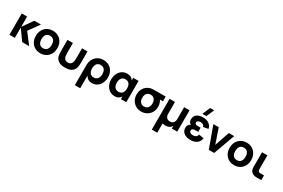

<svg xmlns="http://www.w3.org/2000/svg" viewBox="146 -2393 6213 4216"><g transform="rotate(30 3252.5 -285.0)"><path d="M70 -540H206V-280L389 -540H557L362 -270L570 0H393L206 -260.5V0H70Z M855 15Q794.5 15 744.2 -5.8Q694 -26.5 658 -64.2Q622 -102 602 -154.5Q582 -207 582 -270Q582 -333 602 -385.5Q622 -438 658 -475.5Q694 -513 744.2 -534Q794.5 -555 855 -555Q916 -555 966.2 -534.2Q1016.5 -513.5 1052.8 -475.8Q1089 -438 1109 -385.5Q1129 -333 1129 -270Q1129 -207 1109 -154.5Q1089 -102 1052.8 -64.2Q1016.5 -26.5 966.2 -5.8Q916 15 855 15ZM855 -112Q917 -112 951 -153.5Q985 -195 985 -270Q985 -346 951.2 -387Q917.5 -428 855 -428Q792.5 -428 759.2 -387.2Q726 -346.5 726 -270Q726 -194 759.5 -153Q793 -112 855 -112Z M1229 -247V-540H1367V-285Q1367 -244 1373 -208Q1379 -172 1404.8 -142Q1430.5 -112 1483 -112Q1535.5 -112 1561.2 -142Q1587 -172 1593 -208Q1599 -244 1599 -285V-540H1737V-247Q1737 -179.5 1723.2 -125Q1709.5 -70.5 1653.8 -27.2Q1598 16 1483 16Q1368 16 1312.2 -27.2Q1256.5 -70.5 1242.8 -125Q1229 -179.5 1229 -247Z M1866 240V-270Q1866 -333.5 1886.2 -386Q1906.5 -438.5 1942.5 -476Q1978.5 -513.5 2028.8 -534.2Q2079 -555 2139 -555Q2200 -555 2250.5 -534Q2301 -513 2337 -475.2Q2373 -437.5 2393 -385Q2413 -332.5 2413 -270Q2413 -207 2394.2 -154.5Q2375.5 -102 2342.8 -64.5Q2310 -27 2265.5 -6Q2221 15 2169 15Q2106 15 2065.5 -10.5Q2025 -36 2002 -80.5V240ZM2139 -112Q2171.5 -112 2196 -123.5Q2220.5 -135 2236.8 -156Q2253 -177 2261 -206Q2269 -235 2269 -270Q2269 -306 2260.8 -335.2Q2252.5 -364.5 2236.2 -385Q2220 -405.5 2195.8 -416.8Q2171.5 -428 2139 -428Q2105.5 -428 2081.2 -416.5Q2057 -405 2041.2 -384.2Q2025.5 -363.5 2017.8 -334.5Q2010 -305.5 2010 -270Q2010 -233.5 2018.2 -204.2Q2026.5 -175 2042.8 -154.5Q2059 -134 2083 -123Q2107 -112 2139 -112Z M3032 -540V0H2896V-66.5Q2872 -28 2833.5 -6.5Q2795 15 2737 15Q2685.5 15 2640.8 -6Q2596 -27 2563.2 -64.8Q2530.5 -102.5 2511.8 -155Q2493 -207.5 2493 -270Q2493 -333 2511.8 -385.5Q2530.5 -438 2563.2 -475.5Q2596 -513 2640.8 -534Q2685.5 -555 2737 -555Q2795 -555 2833.5 -533.5Q2872 -512 2896 -473.5V-540ZM2767 -428Q2734.5 -428 2710 -416.5Q2685.5 -405 2669.2 -384Q2653 -363 2645 -334Q2637 -305 2637 -270Q2637 -234 2645.2 -204.8Q2653.5 -175.5 2669.8 -155Q2686 -134.5 2710.5 -123.2Q2735 -112 2767 -112Q2800.5 -112 2824.8 -123.5Q2849 -135 2864.8 -155.8Q2880.5 -176.5 2888.2 -205.8Q2896 -235 2896 -270Q2896 -306.5 2887.8 -335.8Q2879.5 -365 2863.2 -385.5Q2847 -406 2823 -417Q2799 -428 2767 -428Z M3415 15Q3335.5 15 3273.2 -21.8Q3211 -58.5 3176.5 -122.2Q3142 -186 3142 -263Q3142 -328.5 3166.5 -383.8Q3191 -439 3236 -477.2Q3281 -515.5 3341 -531Q3366 -537 3398.8 -538.5Q3431.5 -540 3495 -540H3719V-420H3644Q3658.5 -396.5 3669.5 -369Q3689 -318.5 3689 -263Q3689 -185.5 3654.2 -122Q3619.5 -58.5 3557 -21.8Q3494.5 15 3415 15ZM3415 -112Q3457 -112 3486.2 -131.8Q3515.5 -151.5 3530.2 -185.5Q3545 -219.5 3545 -263Q3545 -306 3530.2 -340Q3515.5 -374 3486 -393.5Q3456.5 -413 3415 -413Q3372 -413 3343 -393Q3314 -373 3300 -339Q3286 -305 3286 -263Q3286 -218 3300.8 -184Q3315.5 -150 3344.5 -131Q3373.5 -112 3415 -112Z M4324 -540V0H4187V-66.5Q4177 -48.5 4162.8 -33.5Q4148.5 -18.5 4129.5 -7.8Q4110.5 3 4086.5 9Q4062.5 15 4033 15Q3991 15 3955.5 4.5V240H3818V-540H3955.5V-227.5Q3957 -201.5 3965.2 -180.2Q3973.5 -159 3987.8 -143.8Q4002 -128.5 4023 -120.2Q4044 -112 4071 -112Q4100 -112 4121.8 -121.2Q4143.5 -130.5 4158 -147.5Q4172.5 -164.5 4179.8 -188.8Q4187 -213 4187 -242.5V-540Z M4708 -615H4607L4690 -810H4791ZM4657.5 15Q4605 15 4563.5 1.8Q4522 -11.5 4493.2 -35Q4464.5 -58.5 4449.2 -91Q4434 -123.5 4434 -162Q4434 -205 4453.5 -236.2Q4473 -267.5 4508.5 -280Q4475.5 -297.5 4462.2 -323.5Q4449 -349.5 4449 -386.5Q4449 -426.5 4463.2 -458Q4477.5 -489.5 4504.8 -511Q4532 -532.5 4571.2 -543.8Q4610.5 -555 4660.5 -555Q4701 -555 4738.2 -546.5Q4775.5 -538 4805.8 -519Q4836 -500 4858 -469.5Q4880 -439 4889.5 -395L4762.5 -372Q4755 -408 4728.8 -423Q4702.5 -438 4662.5 -438Q4646.5 -438 4631.5 -434.5Q4616.5 -431 4605 -423.8Q4593.5 -416.5 4586.5 -405.8Q4579.5 -395 4579.5 -380Q4579.5 -358 4595.5 -344.8Q4611.5 -331.5 4647.5 -331.5H4725.5V-225.5H4647.5Q4610 -225.5 4587.8 -211.2Q4565.5 -197 4565.5 -166Q4565.5 -136 4591 -119Q4616.5 -102 4661 -102Q4682 -102 4700.5 -106.5Q4719 -111 4733.8 -120.8Q4748.5 -130.5 4758.5 -146.2Q4768.5 -162 4772 -184.5L4898.5 -162Q4885.5 -77 4823.8 -31Q4762 15 4657.5 15Z M5124.5 0 4928.5 -540H5064.5L5192.5 -166L5320.5 -540H5456.5L5260.5 0Z M5769.5 15Q5709 15 5658.8 -5.8Q5608.5 -26.5 5572.5 -64.2Q5536.5 -102 5516.5 -154.5Q5496.5 -207 5496.5 -270Q5496.5 -333 5516.5 -385.5Q5536.5 -438 5572.5 -475.5Q5608.5 -513 5658.8 -534Q5709 -555 5769.5 -555Q5830.5 -555 5880.8 -534.2Q5931 -513.5 5967.2 -475.8Q6003.5 -438 6023.5 -385.5Q6043.5 -333 6043.5 -270Q6043.5 -207 6023.5 -154.5Q6003.5 -102 5967.2 -64.2Q5931 -26.5 5880.8 -5.8Q5830.5 15 5769.5 15ZM5769.5 -112Q5831.5 -112 5865.5 -153.5Q5899.5 -195 5899.5 -270Q5899.5 -346 5865.8 -387Q5832 -428 5769.5 -428Q5707 -428 5673.8 -387.2Q5640.5 -346.5 5640.5 -270Q5640.5 -194 5674 -153Q5707.5 -112 5769.5 -112Z M6455 0H6337Q6254 0 6208.5 -41.5Q6163 -83 6163 -159V-539H6299V-185Q6299 -120 6364 -120H6455Z"/></g></svg>

Font: Vela Sans ExtBd
Style: Regular
Weight: 800
Designer: Principal design: Mikhail Sharanda - project Manrope.
Design modification: Ravid Balaliev
Foundry: Mikhail Sharanda
Version: Version 1.001